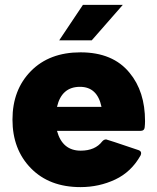

<svg xmlns="http://www.w3.org/2000/svg" viewBox="-20 -755 640 785"><path d="M395 -318Q378 -400 307 -400Q232 -400 213 -318ZM309 10Q182 10 106.5 -67Q31 -144 31 -266Q31 -388 106.5 -464.5Q182 -541 309 -541Q442 -541 510 -457Q573 -381 573 -260Q573 -248 571.5 -234Q570 -220 555 -220H213Q235 -139 310 -139Q369 -139 398 -177Q405 -185 414 -185Q417 -185 547 -141Q557 -137 557 -129Q557 -125 555 -120Q517 -52 451 -21Q385 10 309 10ZM355 -590H222L319 -735H482Z"/></svg>

Font: YamahaIndonesia935. App XBold
Style: Regular
Weight: 800
Designer: Dalton Maag Ltd
Foundry: Dalton Maag Ltd
Version: Version 1.002; January 01, 2024; Regular/Italic